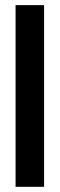

<svg xmlns="http://www.w3.org/2000/svg" viewBox="-20 -720 230 740"><path d="M40 0V-700.2H149.9V0Z"/></svg>

Font: Bebas Neue Bold
Style: Regular
Weight: 700
Designer: Ryoichi Tsunekawa
Foundry: Ryoichi Tsunekawa
Version: Version 1.300